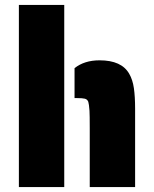

<svg xmlns="http://www.w3.org/2000/svg" viewBox="-20 -763 628 783"><path d="M57 -743H242V0H57ZM346 -241Q346 -294 345 -311Q343 -339 340 -348Q336 -358 326 -360.5Q316 -363 294 -363H284V-485Q324 -517 386 -517Q476 -517 507 -462Q521 -438 526 -403.5Q531 -369 531 -319V0H346Z"/></svg>

Font: Saira Stencil
Style: Regular
Weight: 400
Designer: Hector Gatti with collaboration of the Omnibus-Type team
Foundry: Omnibus-Type
Version: Version 1.003